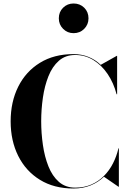

<svg xmlns="http://www.w3.org/2000/svg" viewBox="-20 -1070 741 1100"><path d="M401 10Q289.5 10 208.8 -39.8Q128 -89.5 84.5 -176.5Q41 -263.5 41 -375Q41 -486.5 84.5 -573.5Q128 -660.5 208.8 -710.2Q289.5 -760 401 -760Q447.5 -760 487 -744Q526.5 -728 557 -698.5L649 -750H651V-530H648Q631 -595 596.8 -645.8Q562.5 -696.5 515 -725.8Q467.5 -755 411 -755Q355 -755 317.2 -721.8Q279.5 -688.5 257.5 -633.2Q235.5 -578 225.8 -510.8Q216 -443.5 216 -375Q216 -307 225.8 -239.5Q235.5 -172 257.5 -116.8Q279.5 -61.5 317.2 -28.2Q355 5 411 5Q462 5 503 -12.8Q544 -30.5 575.2 -61.8Q606.5 -93 627.2 -133.8Q648 -174.5 658.5 -220H661V0H659L575.5 -57.5Q543.5 -26 499.5 -8Q455.5 10 401 10ZM401.5 -880Q366 -880 341.5 -904.8Q317 -929.5 317 -965Q317 -1001.5 341.5 -1025.8Q366 -1050 401.5 -1050Q438 -1050 462.5 -1025.8Q487 -1001.5 487 -965Q487 -929.5 462.5 -904.8Q438 -880 401.5 -880Z"/></svg>

Font: Bodoni Moda 96pt
Style: Bold
Weight: 700
Version: Version 2.005